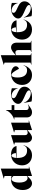

<svg xmlns="http://www.w3.org/2000/svg" viewBox="2022 -2848 841 4926"><g transform="rotate(-90 2443.0 -385.5)"><path d="M201 15C277 15 340 -51 390 -108V15H391L630 -61V-66H580V-786H579L325 -712V-707L390 -690V-511C365 -517 337 -523 301 -523C150 -523 30 -416 30 -224C30 -62 119 15 201 15ZM222 -310C222 -454 269 -512 311 -512C341 -512 367 -489 390 -460V-120C380 -111 362 -99 337 -99C283 -99 222 -159 222 -310Z M923 15C1083 15 1152 -104 1180 -201L1174 -203C1155 -149 1126 -112 1043 -112C925 -112 853 -184 853 -359C853 -367 853 -375 854 -382H1158C1150 -456 1077 -523 943 -523C794 -523 663 -416 663 -241C663 -86 773 15 923 15ZM854 -391C859 -470 884 -511 915 -511C949 -511 974 -461 979 -399Z M1374 15C1438 15 1504 -45 1569 -106V15H1570L1814 -64V-69H1759V-523H1758L1509 -447V-442L1569 -425V-117C1553 -106 1530 -96 1503 -96C1463 -96 1438 -119 1438 -168V-523H1437L1193 -447V-442L1248 -425V-131C1248 -34 1302 15 1374 15Z M2028 15C2083 15 2120 -6 2226 -86L2222 -92C2197 -76 2177 -70 2153 -70C2108 -70 2083 -91 2083 -129V-438H2209V-508H2083V-654H2077C2052 -571 1950 -475 1840 -444V-438H1893V-119C1893 -34 1945 15 2028 15Z M2410 15C2591 15 2681 -74 2681 -177C2681 -256 2632 -305 2533 -350L2480 -374C2406 -407 2386 -431 2386 -461C2386 -488 2407 -507 2452 -507C2535 -507 2615 -443 2636 -351H2641V-503C2614 -511 2572 -523 2500 -523C2346 -523 2241 -426 2241 -345C2241 -283 2276 -245 2390 -194L2466 -160C2565 -116 2587 -91 2587 -63C2587 -38 2567 -17 2516 -17C2410 -17 2303 -91 2271 -194H2265L2301 2C2319 7 2351 15 2410 15Z M2982 15C3134 15 3204 -103 3232 -201L3226 -203C3208 -151 3178 -112 3099 -112C2989 -112 2917 -189 2917 -356C2917 -459 2941 -512 2984 -512C3029 -512 3074 -444 3140 -320C3170 -328 3206 -358 3206 -401C3206 -466 3123 -523 3009 -523C2855 -523 2726 -415 2726 -241C2726 -80 2835 15 2982 15Z M3245 0H3540V-5L3490 -25V-391C3506 -402 3529 -412 3556 -412C3596 -412 3621 -389 3621 -340V-25L3571 -5V0H3861V-5L3811 -25V-377C3811 -474 3757 -523 3687 -523C3621 -523 3555 -463 3490 -402V-786H3489L3245 -712V-707L3300 -690V-25L3245 -5Z M4149 15C4309 15 4378 -104 4406 -201L4400 -203C4381 -149 4352 -112 4269 -112C4151 -112 4079 -184 4079 -359C4079 -367 4079 -375 4080 -382H4384C4376 -456 4303 -523 4169 -523C4020 -523 3889 -416 3889 -241C3889 -86 3999 15 4149 15ZM4080 -391C4085 -470 4110 -511 4141 -511C4175 -511 4200 -461 4205 -399Z M4600 15C4781 15 4871 -74 4871 -177C4871 -256 4822 -305 4723 -350L4670 -374C4596 -407 4576 -431 4576 -461C4576 -488 4597 -507 4642 -507C4725 -507 4805 -443 4826 -351H4831V-503C4804 -511 4762 -523 4690 -523C4536 -523 4431 -426 4431 -345C4431 -283 4466 -245 4580 -194L4656 -160C4755 -116 4777 -91 4777 -63C4777 -38 4757 -17 4706 -17C4600 -17 4493 -91 4461 -194H4455L4491 2C4509 7 4541 15 4600 15Z"/></g></svg>

Font: Nyght Serif Dark
Style: Regular
Weight: 800
Designer: Maksym Kobuzan
Version: Version 0.410;Glyphs 3.1.2 (3151)